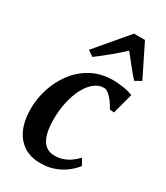

<svg xmlns="http://www.w3.org/2000/svg" viewBox="-204 -906 866 1002"><g transform="rotate(30 229.0 -405.0)"><path d="M209.5 10Q124.5 10 75.8 -47.2Q27 -104.5 26 -209Q25.5 -269.5 44.5 -330.5Q63.5 -391.5 101.2 -442.5Q139 -493.5 195.5 -524.5Q252 -555.5 327 -555.5Q355 -555.5 388.5 -550.2Q422 -545 445 -535L412 -411.5L386 -414Q374 -436.5 360 -455.2Q346 -474 331.2 -485.5Q316.5 -497 302 -497Q273.5 -497 247 -476.5Q220.5 -456 200.2 -418.5Q180 -381 168.2 -329.5Q156.5 -278 157 -216Q158 -163 169.2 -128.8Q180.5 -94.5 201.8 -77.8Q223 -61 254.5 -61Q283.5 -61 307 -69.5Q330.5 -78 349.8 -92Q369 -106 385.5 -123.5L407 -86Q393 -66.5 366 -44Q339 -21.5 299.8 -5.8Q260.5 10 209.5 10ZM169.5 -606 135.5 -629.5 297 -820H363L458 -628L420.5 -607Q395 -635.5 370.2 -667Q345.5 -698.5 319.5 -730.5Q285 -698.5 247 -667Q209 -635.5 169.5 -606Z"/></g></svg>

Font: Merriweather 48pt SemiBold
Style: Italic
Weight: 600
Italic angle: -7.8°
Designer: Eben Sorkin
Foundry: Eben Sorkin
Version: Version 2.101